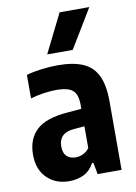

<svg xmlns="http://www.w3.org/2000/svg" viewBox="-91 -867 662 935"><g transform="rotate(-10 240.5 -399.0)"><path d="M175.3 10.1Q107.7 10.1 65.2 -32.2Q22.7 -74.5 22.7 -147Q22.7 -225.2 70.1 -269.1Q117.4 -313 224.7 -321L312.1 -328.6L331.9 -243.6L241.2 -236Q202.9 -233.1 184 -214.6Q165.1 -196.2 165.1 -163.7Q165.1 -130.7 181.5 -114.7Q198 -98.7 226 -98.7Q242.6 -98.7 260.5 -106.1Q278.4 -113.4 293.4 -132.8V-345.7Q293.4 -380.8 283.2 -401Q273.1 -421.3 250.2 -429.9Q227.2 -438.5 189.1 -438.5Q161 -438.5 127.1 -433.7Q93.2 -428.9 61 -419V-535.8Q95.4 -545.3 137.4 -550.5Q179.4 -555.7 216.8 -555.7Q291.7 -555.7 340.1 -535.2Q388.4 -514.7 411.6 -467.2Q434.8 -419.7 434.8 -339.1V0H316.4L305.6 -57.5H298.8Q279.6 -21.6 247.4 -5.7Q215.1 10.1 175.3 10.1ZM175.6 -616.6 270.7 -808H417.6L301.9 -616.6Z"/></g></svg>

Font: Encode Sans Condensed Thin
Style: Regular
Weight: 100
Width: 3
Designer: Multiple Designers
Foundry: Impallari Type
Version: Version 3.002